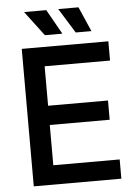

<svg xmlns="http://www.w3.org/2000/svg" viewBox="-59 -929 677 974"><g transform="rotate(-5 279.5 -442.5)"><path d="M73 0V-700H514V-602H181V-401H486V-303H181V-98H519V0ZM196 -759 101 -885H214L285 -759ZM353 -759 275 -885H378L433 -759Z"/></g></svg>

Font: Space Grotesk Medium
Style: Regular
Weight: 500
Designer: Florian Karsten
Foundry: Florian Karsten
Version: Version 2.000